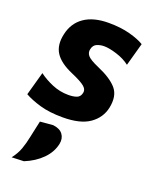

<svg xmlns="http://www.w3.org/2000/svg" viewBox="-150 -593 764 964"><g transform="rotate(20 232.5 -111.5)"><path d="M205 13Q133.5 13 83 -1.8Q32.5 -16.5 -1 -35.5L34 -161Q64 -138 105.8 -120.2Q147.5 -102.5 193 -102.5Q219 -102.5 236.8 -108.8Q254.5 -115 259.5 -135Q265.5 -155.5 246.5 -171.8Q227.5 -188 174 -211Q106.5 -240 80.8 -280Q55 -320 68.5 -380.5Q82 -444 131.2 -478Q180.5 -512 261.5 -512Q325.5 -512 374.8 -498.8Q424 -485.5 452.5 -468L418.5 -345.5Q388.5 -368.5 347.8 -381.2Q307 -394 280 -394Q259.5 -394 241.5 -386.5Q223.5 -379 218.5 -356Q214 -337.5 226.2 -322Q238.5 -306.5 285.5 -286Q360.5 -254 392 -216.5Q423.5 -179 410 -113.5Q398 -56.5 348.5 -21.8Q299 13 205 13ZM33.5 289Q57 258.5 68 227.8Q79 197 86.5 159.5Q91.5 137.5 96 115.5Q100.5 93.5 105.5 72L174 66Q210.5 70 226.5 91.2Q242.5 112.5 236.5 143Q227 189.5 190.2 226.8Q153.5 264 98 286.5Z"/></g></svg>

Font: Commissioner
Style: Bold Italic
Weight: 700
Italic angle: -12°
Designer: Kostas Bartsokas
Foundry: Kostas Bartsokas
Version: Version 1.000; ttfautohint (v1.8.3)